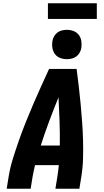

<svg xmlns="http://www.w3.org/2000/svg" viewBox="-20 -1158 640 1178"><path d="M21 0 33 -74Q42 -130 59.5 -186Q77 -242 96.5 -297.5Q116 -353 138 -408Q160 -463 183.5 -517.5Q207 -572 231.5 -626.5Q256 -681 281 -735H450Q457 -681 463.5 -626.5Q470 -572 475 -517.5Q480 -463 484 -408Q488 -353 489.5 -297.5Q491 -242 489.5 -186Q488 -130 479 -74L467 0H320L332 -74Q335 -91 337 -109Q339 -127 341 -145H195Q191 -127 187 -109.5Q183 -92 180 -74L168 0ZM230 -265H347Q348 -339 345.5 -413Q343 -487 339 -561Q309 -487 281.5 -413.5Q254 -340 230 -265ZM390 -795Q369 -795 349 -802.5Q329 -810 317 -826.5Q305 -843 301.5 -864Q298 -885 302 -907Q304 -922 312 -935.5Q320 -949 332.5 -958.5Q345 -968 360.5 -971.5Q376 -975 390 -975Q412 -975 431.5 -967.5Q451 -960 463.5 -943.5Q476 -927 479 -906Q482 -885 479 -863Q476 -848 468.5 -834.5Q461 -821 448 -811.5Q435 -802 420 -798.5Q405 -795 390 -795ZM574 -1042H274V-1138H574Z"/></svg>

Font: Iosevka Curly Heavy Extended
Style: Italic
Weight: 900
Width: 7
Italic angle: -9°
Monospace: yes
Designer: Belleve Invis
Foundry: Belleve Invis
Version: Version 11.1.0; ttfautohint (v1.8.3)